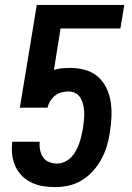

<svg xmlns="http://www.w3.org/2000/svg" viewBox="-20 -755 540 783"><path d="M205 8Q179 8 154.5 4Q130 0 107.5 -11Q85 -22 68.5 -39Q52 -56 42 -78.5Q32 -101 29.5 -126Q27 -151 30 -177H142Q140 -160 143.5 -143Q147 -126 156 -113Q165 -100 180.5 -94Q196 -88 213 -88Q228 -88 243.5 -95Q259 -102 270.5 -114Q282 -126 289.5 -140Q297 -154 302.5 -169Q308 -184 311.5 -199Q315 -214 318 -230Q320 -246 322 -262Q324 -278 323.5 -294Q323 -310 320 -325Q317 -340 309.5 -353.5Q302 -367 289 -374.5Q276 -382 260 -382Q246 -382 231.5 -378.5Q217 -375 205 -365.5Q193 -356 185 -343Q177 -330 174 -316H61L130 -735H487L471 -639H227L200 -470Q216 -475 233.5 -476.5Q251 -478 268 -478Q299 -478 328.5 -469.5Q358 -461 379.5 -442Q401 -423 414 -396Q427 -369 431.5 -339Q436 -309 434.5 -277.5Q433 -246 428 -215Q424 -187 416 -160Q408 -133 394 -107Q380 -81 360 -58.5Q340 -36 315 -20.5Q290 -5 261.5 1.5Q233 8 205 8Z"/></svg>

Font: Iosevka Custom
Style: Bold Italic
Weight: 700
Italic angle: -9°
Designer: Belleve Invis
Foundry: Belleve Invis
Version: Version 30.3.1; ttfautohint (v1.8.3)